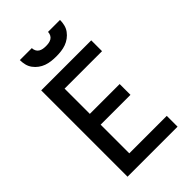

<svg xmlns="http://www.w3.org/2000/svg" viewBox="-278 -1056 1156 1156"><g transform="rotate(-45 300.0 -477.5)"><path d="M91 0V-735H517V-643H198V-428H452V-336H198V-92H517V0ZM300 -815Q279 -815 258 -817.5Q237 -820 217.5 -827Q198 -834 181 -846.5Q164 -859 151.5 -876Q139 -893 134 -913.5Q129 -934 129 -955H231Q231 -943 236.5 -931.5Q242 -920 252.5 -913.5Q263 -907 275.5 -905Q288 -903 300 -903Q312 -903 324.5 -905Q337 -907 347.5 -913.5Q358 -920 363.5 -931.5Q369 -943 369 -955H471Q471 -934 466 -913.5Q461 -893 448.5 -876Q436 -859 419 -846.5Q402 -834 382.5 -827Q363 -820 342 -817.5Q321 -815 300 -815Z"/></g></svg>

Font: Iosevka Curly SmBdEx
Style: Regular
Weight: 600
Width: 7
Monospace: yes
Designer: Belleve Invis
Foundry: Belleve Invis
Version: Version 11.1.0; ttfautohint (v1.8.3)